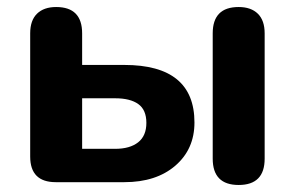

<svg xmlns="http://www.w3.org/2000/svg" viewBox="-20 -519 840 547"><path d="M139 0Q66 0 66 -73V-424Q66 -461 85.5 -480Q105 -499 140 -499Q214 -499 214 -424V-334H334Q534 -334 534 -170Q534 -94 479.5 -47Q425 0 334 0ZM214 -95H308Q350 -95 373.5 -113.5Q397 -132 397 -169Q397 -206 374 -222.5Q351 -239 308 -239H214ZM660 8Q586 8 586 -67V-424Q586 -499 660 -499Q695 -499 714.5 -480Q734 -461 734 -424V-67Q734 8 660 8Z"/></svg>

Font: Chiron GoRound TC
Style: Bold
Weight: 700
Designer: Ryoko NISHIZUKA 西塚涼子 (kana, bopomofo & ideographs); Paul D. Hunt (Latin, Greek & Cyrillic); Sandoll Communications 산돌커뮤니
Foundry: Adobe
Version: Version 1.000;hotconv 1.1.1;makeotfexe 2.6.0